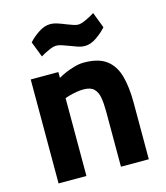

<svg xmlns="http://www.w3.org/2000/svg" viewBox="-109 -809 771 892"><g transform="rotate(-15 276.5 -362.5)"><path d="M62 0V-500H195V-472Q210 -481 231 -490Q252 -499 275.5 -505.5Q299 -512 320 -512Q390 -512 428 -483.5Q466 -455 481 -401.5Q496 -348 496 -271V0H362V-267Q362 -305 357 -333Q352 -361 336 -376.5Q320 -392 287 -392Q270 -392 252.5 -389Q235 -386 220.5 -382Q206 -378 196 -374V0ZM346 -585Q330 -585 311 -591.5Q292 -598 274 -605Q258 -611 243.5 -616Q229 -621 217 -621Q202 -621 179 -610.5Q156 -600 140 -590L111 -665Q128 -685 157.5 -705Q187 -725 215 -725Q232 -725 251.5 -718.5Q271 -712 290 -704Q306 -698 319 -693.5Q332 -689 342 -689Q356 -689 380.5 -700.5Q405 -712 422 -723L451 -647Q434 -627 404.5 -606Q375 -585 346 -585Z"/></g></svg>

Font: Titillium Web
Style: Bold
Weight: 700
Designer: Mohamed Gaber, Accademia di Belle Arti di Urbino
Foundry: Kief Type Foundry, Accademia di Belle Arti di Urbino
Version: Version 3.000